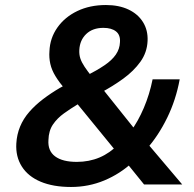

<svg xmlns="http://www.w3.org/2000/svg" viewBox="-20 -735 774 765"><path d="M263 10Q192 10 142 -11Q92 -32 67 -71.5Q42 -111 45 -163Q47 -199 60 -230.5Q73 -262 96.5 -289Q120 -316 151.5 -340Q183 -364 219 -385L260 -407L238 -381Q216 -407 201 -431.5Q186 -456 180.5 -480.5Q175 -505 177 -531Q179 -583 208.5 -625Q238 -667 288 -691Q338 -715 402 -715Q454 -715 492 -697Q530 -679 550 -646.5Q570 -614 568 -572Q566 -526 539.5 -489Q513 -452 471 -421.5Q429 -391 380 -365L379 -393L522 -214L501 -212Q530 -251 553 -305Q576 -359 588 -419H696Q681 -337 646 -265.5Q611 -194 564 -141L562 -170L706 0H554L482 -89H509Q458 -42 395.5 -16Q333 10 263 10ZM286 -90Q335 -90 376.5 -107.5Q418 -125 453 -161L445 -129L271 -342L322 -337L289 -319Q261 -302 234.5 -283Q208 -264 191 -239Q174 -214 173 -177Q170 -134 199.5 -112Q229 -90 286 -90ZM392 -624Q349 -624 323.5 -599.5Q298 -575 296 -536Q295 -518 300 -502.5Q305 -487 317 -469Q329 -451 348 -427L324 -433Q367 -455 396.5 -475Q426 -495 441.5 -517.5Q457 -540 458 -567Q460 -596 442 -610Q424 -624 392 -624Z"/></svg>

Font: Nunito Sans 10pt
Style: Bold Italic
Weight: 700
Italic angle: -9°
Designer: Vernon Adams
Foundry: Vernon Adams
Version: Version 3.101;gftools[0.9.27]